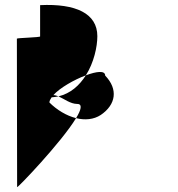

<svg xmlns="http://www.w3.org/2000/svg" viewBox="-20 -717 729 785"><path d="M49 -559 50 48C50 54 231 -135 291 -234C251 -244 212 -268 182 -298C182 -305 186 -311 191 -319C201 -320 210 -321 219 -323C212 -326 205 -328 198 -328C225 -358 283 -391 331 -409C364 -461 378 -526 378 -569C378 -662 290 -703 144 -696V-568C144 -564 49 -562 49 -559ZM219 -323C242 -313 268 -292 296 -292C318 -292 312 -268 291 -234C327 -225 363 -228 392 -247C454 -289 464 -352 410 -408C410 -430 374 -425 331 -409C305 -368 269 -335 219 -323Z"/></svg>

Font: Ampere
Style: Regular
Weight: 400
Version: Version 1